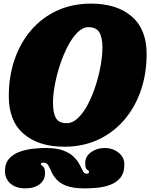

<svg xmlns="http://www.w3.org/2000/svg" viewBox="-20 -790 832 1060"><path d="M28.5 -258.5Q28.5 -367.5 60.2 -460.5Q92 -553.5 151.5 -623Q211 -692.5 294.8 -731.2Q378.5 -770 483 -770Q625 -770 707.2 -699.2Q789.5 -628.5 789.5 -492Q789.5 -382.5 757.2 -289.5Q725 -196.5 665 -127Q605 -57.5 521.5 -18.8Q438 20 335.5 20Q193 20 110.8 -50.8Q28.5 -121.5 28.5 -258.5ZM272.5 -223Q272.5 -166.5 288.8 -138.2Q305 -110 347.5 -110Q381 -110 411 -138.8Q441 -167.5 465.5 -214.5Q490 -261.5 508 -317.5Q526 -373.5 535.8 -428.8Q545.5 -484 545.5 -528Q545.5 -583.5 528.2 -611.8Q511 -640 468.5 -640Q437 -640 408 -611.2Q379 -582.5 354.5 -535.5Q330 -488.5 311.5 -432.8Q293 -377 282.8 -322Q272.5 -267 272.5 -223ZM7.5 154Q7.5 111 30.8 85.5Q54 60 89.8 47.5Q125.5 35 163.8 31Q202 27 231.5 27Q293 27 330.2 41.2Q367.5 55.5 388.2 76.8Q409 98 419.8 119.2Q430.5 140.5 438 154.8Q445.5 169 456.5 169Q471.5 169 471.5 160Q471.5 152.5 466.2 150.2Q461 148 455.8 140.5Q450.5 133 450.5 110Q450.5 73 483 50Q515.5 27 558 27Q601 27 633.8 52.2Q666.5 77.5 666.5 118Q666.5 165 644 191.8Q621.5 218.5 586.8 231Q552 243.5 514.5 246.8Q477 250 447.5 250Q383 250 346.5 235.8Q310 221.5 291.5 200.2Q273 179 263.8 157.8Q254.5 136.5 246.2 122.2Q238 108 220.5 108Q205.5 108 205.5 115Q205.5 121 211.2 124Q217 127 222.8 135.5Q228.5 144 228.5 167Q228.5 204 199 227Q169.5 250 119 250Q69 250 38.2 223.8Q7.5 197.5 7.5 154Z"/></svg>

Font: Besley* Narrow Fatface
Style: Italic
Weight: 900
Width: 4
Italic angle: -13°
Designer: Owen Earl
Foundry: indestructible type*
Version: Version 3.000; ttfautohint (v1.8.3)